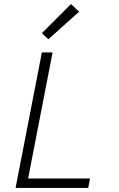

<svg xmlns="http://www.w3.org/2000/svg" viewBox="-20 -929 590 949"><path d="M57 0 187 -670H240L119 -47H425L416 0ZM219 -735 187 -765 331 -909 371 -871Z"/></svg>

Font: Lode Dark
Style: Italic
Weight: 400
Italic angle: -11°
Monospace: yes
Designer: Belleve Invis
Foundry: Belleve Invis
Version: Version 29.2.0; ttfautohint (v1.8.3)